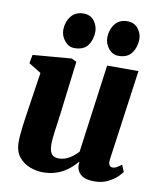

<svg xmlns="http://www.w3.org/2000/svg" viewBox="-89 -867 791 948"><g transform="rotate(10 307.0 -393.5)"><path d="M189 10Q159 10 126.5 -1.8Q94 -13.5 71 -40.8Q48 -68 47 -115Q47 -132.5 48.8 -153.5Q50.5 -174.5 53.5 -197.8Q56.5 -221 60 -245Q63.5 -269 67 -292L94 -471L32 -509L40 -552L234 -568L259 -556L226 -288Q223.5 -266.5 220.2 -244.5Q217 -222.5 214.2 -202.2Q211.5 -182 209.8 -165.5Q208 -149 208 -138Q208 -114 213 -99.2Q218 -84.5 228.2 -77.8Q238.5 -71 255 -71Q274.5 -71 292.2 -78Q310 -85 325 -96.8Q340 -108.5 352 -122L412 -564H569L506 -110Q503.5 -90.5 509.2 -81.8Q515 -73 526 -73Q534.5 -73 543 -77.2Q551.5 -81.5 570 -95L584 -61Q579 -52.5 561.5 -35.5Q544 -18.5 515.2 -4.2Q486.5 10 448 10Q407.5 10 386.5 -4Q365.5 -18 360 -42Q359.5 -45 359 -48.5Q358.5 -52 358.5 -55.8Q358.5 -59.5 359 -63.5Q359.5 -67.5 360 -71L358 -72Q345.5 -57.5 329.8 -43Q314 -28.5 293.5 -16.5Q273 -4.5 247.2 2.8Q221.5 10 189 10ZM237 -621Q208 -621 187.8 -646.2Q167.5 -671.5 168 -702Q169 -741.5 191.2 -769.2Q213.5 -797 253 -797Q288 -797 306.8 -772.5Q325.5 -748 325.5 -719Q325.5 -679 304.8 -650Q284 -621 237 -621ZM457.5 -621Q428.5 -621 408.2 -646.2Q388 -671.5 388.5 -702Q389.5 -741.5 411.2 -769.2Q433 -797 473.5 -797Q507.5 -797 527 -772.5Q546.5 -748 546 -719Q545.5 -679 524.5 -650Q503.5 -621 457.5 -621Z"/></g></svg>

Font: Merriweather Light 18pt Black
Style: Italic
Weight: 900
Italic angle: -7.8°
Version: Version 2.101